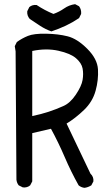

<svg xmlns="http://www.w3.org/2000/svg" viewBox="-20 -868 540 923"><path d="M386 35Q370 33 358 23Q321 -43 291 -113Q261 -183 225 -249L135 -228V4L125 23Q111 35 90 33L70 23Q61 12 59 -4L55 -621L51 -646L61 -666Q86 -684 114.5 -695.5Q143 -707 201 -706Q259 -705 305 -693.5Q351 -682 399.5 -633.5Q448 -585 451 -534.5Q454 -484 439.5 -431.5Q425 -379 384 -339.5Q343 -300 300 -274L415 -33Q431 -18 429 4L419 23Q403 33 386 35ZM284 -358Q317 -372 344.5 -413Q372 -454 377 -483.5Q382 -513 377 -539Q372 -565 345.5 -588Q319 -611 261 -624Q203 -637 135 -623V-310Q178 -319 214.5 -331Q251 -343 284 -358ZM227 -717Q199 -727 173.5 -743.5Q148 -760 123 -777Q109 -793 111 -814L121 -834Q135 -846 156 -844Q195 -818 237 -801Q265 -811 288.5 -827.5Q312 -844 341 -848L360 -838Q372 -822 370 -801L360 -781Q329 -760 296 -744.5Q263 -729 227 -717Z"/></svg>

Font: Kosefont JP
Style: Regular
Weight: 400
Designer: Nozomi Seto 瀬戸のぞみ
Version: Version 3.00;June 19, 2020